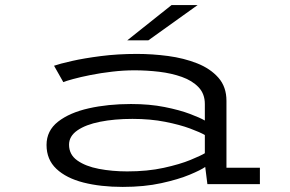

<svg xmlns="http://www.w3.org/2000/svg" viewBox="-20 -724 1140 755"><path d="M462.5 11Q376 11 308.2 -6.2Q240.5 -23.5 201.8 -60Q163 -96.5 163 -154Q163 -210 208.2 -245.5Q253.5 -281 329 -298Q404.5 -315 495 -315Q568.5 -315 627.2 -303.2Q686 -291.5 726.5 -276.2Q767 -261 785.5 -250V-315Q785.5 -355 760.8 -381Q736 -407 695.2 -421.5Q654.5 -436 605.8 -441.8Q557 -447.5 508.5 -447.5Q466 -447.5 421 -442.2Q376 -437 336 -429Q296 -421 267.5 -413.2Q239 -405.5 229 -401L192.5 -465.5Q213.5 -473 262 -484Q310.5 -495 376.8 -503.5Q443 -512 518.5 -512Q579 -512 641 -503.8Q703 -495.5 755 -475Q807 -454.5 838.8 -418.5Q870.5 -382.5 870.5 -327.5V-64.5H1002V0H795.5L787 -67.5Q770 -55.5 725.8 -37Q681.5 -18.5 614.5 -3.8Q547.5 11 462.5 11ZM480 -50Q560 -50 623.8 -64Q687.5 -78 729.2 -95.2Q771 -112.5 785.5 -121.5V-193Q768 -203.5 727.8 -218.5Q687.5 -233.5 629.5 -245Q571.5 -256.5 501 -256.5Q430 -256.5 373.5 -245.2Q317 -234 284.2 -211.2Q251.5 -188.5 251.5 -155Q251.5 -116 284 -93Q316.5 -70 368.8 -60Q421 -50 480 -50ZM563.5 -565.5H480.5L654.5 -704H757Z"/></svg>

Font: Trispace Expanded Light
Style: Regular
Weight: 300
Width: 7
Designer: Tyler Finck
Foundry: Etcetera Type Company
Version: Version 1.210; ttfautohint (v1.8.3)